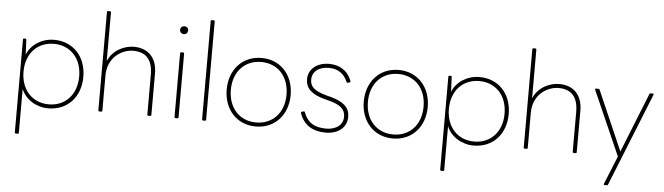

<svg xmlns="http://www.w3.org/2000/svg" viewBox="-55 -980 4939 1429"><g transform="rotate(5 2415.0 -266.0)"><path d="M110 218C115 218 118 216 118 210V-117C149 -40 231 10 319 10C466 10 560 -98 560 -246C560 -394 466 -502 319 -502C231 -502 148 -451 118 -374L113 -484C113 -490 110 -492 105 -492H96C91 -492 88 -489 88 -484V210C88 215 91 218 96 218ZM321 -20C198 -20 113 -110 113 -246C113 -382 198 -472 321 -472C444 -472 529 -382 529 -246C529 -110 444 -20 321 -20Z M715 0C720 0 723 -3 723 -8V-270C723 -411 833 -472 913 -472C1013 -472 1059 -413 1059 -305V-8C1059 -3 1062 0 1067 0H1081C1086 0 1089 -3 1089 -8V-319C1089 -433 1024 -502 916 -502C843 -502 757 -461 723 -378V-742C723 -747 720 -750 715 -750H701C696 -750 693 -747 693 -742V-8C693 -3 696 0 701 0Z M1277 -628C1294 -628 1307 -640 1307 -658C1307 -675 1294 -687 1277 -687C1260 -687 1247 -675 1247 -658C1247 -640 1260 -628 1277 -628ZM1284 0C1289 0 1292 -3 1292 -8V-484C1292 -489 1289 -492 1284 -492H1270C1265 -492 1262 -489 1262 -484V-8C1262 -3 1265 0 1270 0Z M1490 0C1495 0 1498 -3 1498 -8V-742C1498 -747 1495 -750 1490 -750H1476C1471 -750 1468 -747 1468 -742V-8C1468 -3 1471 0 1476 0Z M1870 10C2014 10 2109 -99 2109 -246C2109 -393 2014 -502 1870 -502C1726 -502 1631 -393 1631 -246C1631 -99 1726 10 1870 10ZM1870 -20C1747 -20 1662 -110 1662 -246C1662 -382 1747 -472 1870 -472C1993 -472 2078 -382 2078 -246C2078 -110 1993 -20 1870 -20Z M2393 10C2486 10 2550 -42 2550 -122C2550 -187 2507 -231 2410 -257L2379 -265C2283 -291 2251 -320 2251 -374C2251 -433 2299 -472 2375 -472C2440 -472 2488 -443 2515 -379C2517 -374 2520 -372 2525 -374L2538 -378C2543 -380 2545 -383 2543 -388C2515 -466 2450 -502 2375 -502C2280 -502 2220 -447 2220 -374C2220 -307 2264 -264 2363 -238L2398 -229C2480 -207 2519 -177 2519 -120C2519 -55 2464 -20 2393 -20C2305 -20 2253 -53 2225 -128C2223 -133 2221 -135 2215 -133L2202 -129C2197 -127 2195 -124 2197 -119C2228 -30 2295 10 2393 10Z M2894 10C3038 10 3133 -99 3133 -246C3133 -393 3038 -502 2894 -502C2750 -502 2655 -393 2655 -246C2655 -99 2750 10 2894 10ZM2894 -20C2771 -20 2686 -110 2686 -246C2686 -382 2771 -472 2894 -472C3017 -472 3102 -382 3102 -246C3102 -110 3017 -20 2894 -20Z M3288 218C3293 218 3296 216 3296 210V-117C3327 -40 3409 10 3497 10C3644 10 3738 -98 3738 -246C3738 -394 3644 -502 3497 -502C3409 -502 3326 -451 3296 -374L3291 -484C3291 -490 3288 -492 3283 -492H3274C3269 -492 3266 -489 3266 -484V210C3266 215 3269 218 3274 218ZM3499 -20C3376 -20 3291 -110 3291 -246C3291 -382 3376 -472 3499 -472C3622 -472 3707 -382 3707 -246C3707 -110 3622 -20 3499 -20Z M3893 0C3898 0 3901 -3 3901 -8V-270C3901 -411 4011 -472 4091 -472C4191 -472 4237 -413 4237 -305V-8C4237 -3 4240 0 4245 0H4259C4264 0 4267 -3 4267 -8V-319C4267 -433 4202 -502 4094 -502C4021 -502 3935 -461 3901 -378V-742C3901 -747 3898 -750 3893 -750H3879C3874 -750 3871 -747 3871 -742V-8C3871 -3 3874 0 3879 0Z M4510 218C4514 218 4518 217 4520 212L4799 -483C4801 -488 4799 -492 4793 -492H4777C4773 -492 4770 -491 4768 -486L4590 -41L4396 -486C4394 -491 4390 -492 4386 -492H4369C4363 -492 4361 -489 4363 -483L4575 -2L4489 209C4487 214 4489 218 4495 218Z"/></g></svg>

Font: LINE Seed Sans TH Thin
Style: Regular
Weight: 250
Designer: Dalton Maag Ltd | Thai characters by Cadson Demak Co.,Ltd.
Foundry: Dalton Maag Ltd
Version: Version 1.003